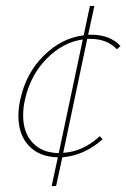

<svg xmlns="http://www.w3.org/2000/svg" viewBox="-20 -527 426 647"><path d="M386 -372 374 -361Q341 -396 284 -396H274L193 -12Q260 -16 316 -68L326 -58Q265 -3 190 3L169 100H154L175 3Q113 2 77.5 -35.5Q42 -73 42 -136Q42 -165 49 -194Q68 -281 128 -340Q188 -399 262 -408L283 -507H298L277 -410H287Q351 -410 386 -372ZM259 -394Q193 -385 138.5 -330.5Q84 -276 65 -195Q58 -167 58 -138Q58 -80 90 -46Q122 -12 178 -11Z"/></svg>

Font: Ysabeau Thin
Style: Italic
Weight: 200
Italic angle: -12°
Designer: Christian Thalmann (Catharsis Fonts)
Version: Version 0.003